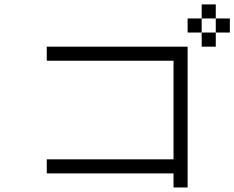

<svg xmlns="http://www.w3.org/2000/svg" viewBox="-20 -832 1040 852"><path d="M1000 -687.5V-750H937.5V-687.5H875V-625H937.5V-687.5ZM750 -62.5V0H812.5Q812.5 0 812.5 -625H187.5V-562.5H750V-125H187.5V-62.5ZM875 -687.5V-750H812.5V-687.5ZM875 -750H937.5V-812.5H875Z"/></svg>

Font: UnifontExMono
Style: Regular
Weight: 500
Version: Version 15.0.06